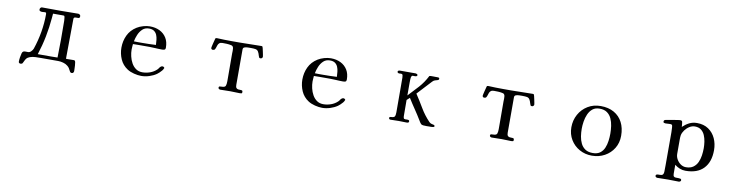

<svg xmlns="http://www.w3.org/2000/svg" viewBox="-20 -1257 8040 2090"><g transform="rotate(10 4000.0 -211.5)"><path d="M588 -227Q588 -281 587.5 -335Q587 -389 587 -442Q587 -459 584 -477Q583 -483 581 -490Q579 -497 570 -497H454Q453 -485 452 -473Q451 -461 450 -449Q441 -343 420.5 -239Q400 -135 367 -34H519Q536 -34 552.5 -34.5Q569 -35 585 -35Q588 -131 588 -227ZM789 79Q789 89 783 96.5Q777 104 766 104Q750 104 743 88Q733 70 726.5 58Q720 46 703 33Q684 17 654.5 9Q625 1 601 1H411Q383 1 349.5 2Q316 3 288 13Q263 22 251.5 36.5Q240 51 234 66Q228 81 221.5 91Q215 101 198 101Q191 101 184.5 96Q178 91 178 84Q178 60 182 34.5Q186 9 192 -13Q197 -30 207.5 -34.5Q218 -39 232 -38.5Q246 -38 259 -38Q277 -38 292.5 -54Q308 -70 314 -86Q346 -180 363 -279Q380 -378 380 -477Q380 -488 378 -492.5Q376 -497 363 -497Q356 -497 348 -496Q340 -495 332 -495Q321 -495 311 -499.5Q301 -504 301 -517Q301 -526 307.5 -534.5Q314 -543 324 -543Q376 -543 427.5 -542.5Q479 -542 531 -542Q579 -542 627 -543Q675 -544 723 -544Q733 -544 741.5 -537.5Q750 -531 750 -521Q750 -499 734.5 -498.5Q719 -498 704 -498Q695 -498 688.5 -494Q682 -490 682 -479Q682 -373 680 -266.5Q678 -160 678 -53Q678 -49 678.5 -45.5Q679 -42 679 -37Q698 -37 716.5 -37.5Q735 -38 754 -38Q759 -38 765 -38Q771 -38 775 -35Q780 -32 783 -17Q786 -2 787 18Q788 38 788.5 55Q789 72 789 79Z M1616 -356Q1615 -384 1612 -412.5Q1609 -441 1599 -465Q1589 -489 1568.5 -504Q1548 -519 1512 -519Q1468 -519 1440 -492.5Q1412 -466 1396 -428Q1380 -390 1373 -353Q1396 -352 1418 -352Q1440 -352 1462 -352Q1500 -352 1538.5 -353Q1577 -354 1616 -356ZM1749 -124Q1749 -120 1746 -118Q1743 -107 1731.5 -93.5Q1720 -80 1706.5 -67.5Q1693 -55 1683 -48Q1648 -24 1603.5 -10Q1559 4 1516 4Q1479 4 1435.5 -7Q1392 -18 1361 -38Q1304 -75 1277.5 -135.5Q1251 -196 1251 -262Q1251 -336 1281 -399.5Q1311 -463 1375 -503Q1406 -522 1444.5 -533Q1483 -544 1518 -544Q1579 -544 1626.5 -520.5Q1674 -497 1701 -453Q1728 -409 1728 -346Q1728 -327 1717.5 -322.5Q1707 -318 1690 -318Q1669 -318 1648.5 -319Q1628 -320 1608 -321Q1580 -323 1552.5 -323Q1525 -323 1496 -323Q1464 -323 1432 -323Q1400 -323 1368 -322Q1367 -306 1365.5 -290.5Q1364 -275 1364 -260Q1364 -225 1373 -186Q1382 -147 1401 -113Q1420 -79 1450 -58Q1480 -37 1522 -37Q1564 -37 1605 -51.5Q1646 -66 1677 -95Q1686 -103 1693 -114.5Q1700 -126 1710 -133Q1718 -139 1729 -139Q1734 -139 1741.5 -134.5Q1749 -130 1749 -124Z M2785 -431Q2785 -424 2778.5 -417Q2772 -410 2764 -410Q2751 -410 2747.5 -414.5Q2744 -419 2741 -430Q2731 -466 2720.5 -481Q2710 -496 2691.5 -499.5Q2673 -503 2638 -503Q2626 -503 2605.5 -502.5Q2585 -502 2569 -496Q2553 -490 2553 -471V-80Q2553 -56 2561 -46.5Q2569 -37 2581 -35Q2593 -33 2604.5 -33.5Q2616 -34 2624 -31Q2632 -28 2632 -14Q2632 -1 2624.5 1Q2617 3 2606 3Q2580 3 2553.5 1.5Q2527 0 2501 0Q2473 0 2445.5 1Q2418 2 2390 2Q2383 2 2375.5 -3Q2368 -8 2368 -15Q2368 -30 2378.5 -31.5Q2389 -33 2400 -33Q2436 -33 2443 -51Q2450 -69 2450 -100V-139Q2450 -207 2449.5 -274.5Q2449 -342 2449 -409Q2449 -423 2450 -436Q2451 -449 2449 -462Q2448 -476 2441.5 -485Q2435 -494 2421 -496Q2398 -501 2374 -502Q2350 -503 2327 -503Q2304 -503 2292.5 -493.5Q2281 -484 2276 -470.5Q2271 -457 2267 -443.5Q2263 -430 2256.5 -420.5Q2250 -411 2234 -411Q2227 -411 2221 -416Q2215 -421 2215 -429Q2215 -432 2218 -447Q2221 -462 2226 -481Q2231 -500 2235 -515.5Q2239 -531 2240 -535Q2242 -542 2247.5 -543Q2253 -544 2260 -544Q2280 -544 2299.5 -542.5Q2319 -541 2339 -541Q2381 -540 2423 -540Q2465 -540 2507 -540Q2568 -540 2628 -542Q2688 -544 2749 -544Q2757 -544 2761 -540Q2763 -539 2766.5 -523.5Q2770 -508 2774.5 -488Q2779 -468 2782 -451.5Q2785 -435 2785 -431Z M3616 -356Q3615 -384 3612 -412.5Q3609 -441 3599 -465Q3589 -489 3568.5 -504Q3548 -519 3512 -519Q3468 -519 3440 -492.5Q3412 -466 3396 -428Q3380 -390 3373 -353Q3396 -352 3418 -352Q3440 -352 3462 -352Q3500 -352 3538.5 -353Q3577 -354 3616 -356ZM3749 -124Q3749 -120 3746 -118Q3743 -107 3731.5 -93.5Q3720 -80 3706.5 -67.5Q3693 -55 3683 -48Q3648 -24 3603.5 -10Q3559 4 3516 4Q3479 4 3435.5 -7Q3392 -18 3361 -38Q3304 -75 3277.5 -135.5Q3251 -196 3251 -262Q3251 -336 3281 -399.5Q3311 -463 3375 -503Q3406 -522 3444.5 -533Q3483 -544 3518 -544Q3579 -544 3626.5 -520.5Q3674 -497 3701 -453Q3728 -409 3728 -346Q3728 -327 3717.5 -322.5Q3707 -318 3690 -318Q3669 -318 3648.5 -319Q3628 -320 3608 -321Q3580 -323 3552.5 -323Q3525 -323 3496 -323Q3464 -323 3432 -323Q3400 -323 3368 -322Q3367 -306 3365.5 -290.5Q3364 -275 3364 -260Q3364 -225 3373 -186Q3382 -147 3401 -113Q3420 -79 3450 -58Q3480 -37 3522 -37Q3564 -37 3605 -51.5Q3646 -66 3677 -95Q3686 -103 3693 -114.5Q3700 -126 3710 -133Q3718 -139 3729 -139Q3734 -139 3741.5 -134.5Q3749 -130 3749 -124Z M4756 -12Q4756 -5 4752 -3.5Q4748 -2 4742 0Q4732 2 4721 2Q4710 2 4699 2Q4689 2 4670.5 2.5Q4652 3 4634.5 1Q4617 -1 4609 -8Q4602 -15 4595.5 -25Q4589 -35 4584 -44Q4550 -101 4512 -156.5Q4474 -212 4439 -269Q4424 -254 4407 -240Q4407 -196 4407.5 -151.5Q4408 -107 4408 -63Q4408 -51 4411.5 -40.5Q4415 -30 4430 -30Q4436 -30 4447 -30.5Q4458 -31 4466.5 -28.5Q4475 -26 4475 -16Q4475 -4 4467.5 -1Q4460 2 4450 2Q4428 2 4406.5 1Q4385 0 4363 0Q4340 0 4316.5 1Q4293 2 4270 2Q4263 2 4258 -3.5Q4253 -9 4253 -16Q4253 -20 4259 -24Q4265 -28 4269 -28Q4304 -28 4312.5 -41.5Q4321 -55 4321 -88Q4321 -184 4320.5 -280Q4320 -376 4320 -472Q4320 -484 4317 -497.5Q4314 -511 4297 -511Q4292 -511 4286.5 -510.5Q4281 -510 4276 -510Q4271 -510 4264 -514.5Q4257 -519 4257 -524Q4257 -535 4264.5 -538.5Q4272 -542 4281 -542H4456Q4461 -542 4469 -537.5Q4477 -533 4477 -527Q4477 -517 4468.5 -513.5Q4460 -510 4449 -510.5Q4438 -511 4431 -511Q4421 -511 4417.5 -507Q4414 -503 4411 -494Q4409 -490 4408 -471.5Q4407 -453 4407 -430.5Q4407 -408 4407 -388.5Q4407 -369 4407 -362V-290Q4463 -348 4515.5 -406.5Q4568 -465 4605 -538Q4605 -538 4605.5 -538.5Q4606 -539 4606 -540Q4608 -542 4620 -542.5Q4632 -543 4647.5 -542.5Q4663 -542 4676.5 -542Q4690 -542 4694 -542Q4702 -542 4709.5 -540.5Q4717 -539 4717 -528Q4717 -515 4700.5 -511Q4684 -507 4673 -503Q4658 -498 4645 -483L4500 -327Q4547 -256 4590.5 -182Q4634 -108 4694 -46Q4706 -34 4720.5 -30.5Q4735 -27 4745.5 -24.5Q4756 -22 4756 -12Z M5785 -431Q5785 -424 5778.5 -417Q5772 -410 5764 -410Q5751 -410 5747.5 -414.5Q5744 -419 5741 -430Q5731 -466 5720.5 -481Q5710 -496 5691.5 -499.5Q5673 -503 5638 -503Q5626 -503 5605.5 -502.5Q5585 -502 5569 -496Q5553 -490 5553 -471V-80Q5553 -56 5561 -46.5Q5569 -37 5581 -35Q5593 -33 5604.5 -33.5Q5616 -34 5624 -31Q5632 -28 5632 -14Q5632 -1 5624.5 1Q5617 3 5606 3Q5580 3 5553.5 1.5Q5527 0 5501 0Q5473 0 5445.5 1Q5418 2 5390 2Q5383 2 5375.5 -3Q5368 -8 5368 -15Q5368 -30 5378.5 -31.5Q5389 -33 5400 -33Q5436 -33 5443 -51Q5450 -69 5450 -100V-139Q5450 -207 5449.5 -274.5Q5449 -342 5449 -409Q5449 -423 5450 -436Q5451 -449 5449 -462Q5448 -476 5441.5 -485Q5435 -494 5421 -496Q5398 -501 5374 -502Q5350 -503 5327 -503Q5304 -503 5292.5 -493.5Q5281 -484 5276 -470.5Q5271 -457 5267 -443.5Q5263 -430 5256.5 -420.5Q5250 -411 5234 -411Q5227 -411 5221 -416Q5215 -421 5215 -429Q5215 -432 5218 -447Q5221 -462 5226 -481Q5231 -500 5235 -515.5Q5239 -531 5240 -535Q5242 -542 5247.5 -543Q5253 -544 5260 -544Q5280 -544 5299.5 -542.5Q5319 -541 5339 -541Q5381 -540 5423 -540Q5465 -540 5507 -540Q5568 -540 5628 -542Q5688 -544 5749 -544Q5757 -544 5761 -540Q5763 -539 5766.5 -523.5Q5770 -508 5774.5 -488Q5779 -468 5782 -451.5Q5785 -435 5785 -431Z M6655 -264Q6655 -305 6649 -348Q6643 -391 6626 -428.5Q6609 -466 6577 -489Q6545 -512 6494 -512Q6446 -512 6416 -487.5Q6386 -463 6369 -424Q6352 -385 6345.5 -342Q6339 -299 6339 -262Q6339 -221 6345.5 -179Q6352 -137 6369.5 -101.5Q6387 -66 6419 -44.5Q6451 -23 6502 -23Q6552 -23 6582.5 -45.5Q6613 -68 6628.5 -104.5Q6644 -141 6649.5 -183Q6655 -225 6655 -264ZM6775 -261Q6775 -183 6738 -122.5Q6701 -62 6638 -27.5Q6575 7 6497 7Q6422 7 6360 -27.5Q6298 -62 6261.5 -122.5Q6225 -183 6225 -259Q6225 -337 6260.5 -401.5Q6296 -466 6358.5 -504Q6421 -542 6501 -542Q6587 -542 6648.5 -507Q6710 -472 6742.5 -409Q6775 -346 6775 -261Z M7684 -284Q7684 -318 7678.5 -355.5Q7673 -393 7659 -426Q7645 -459 7618 -480Q7591 -501 7548 -501Q7518 -501 7489 -483Q7460 -465 7439.5 -437Q7419 -409 7413 -380Q7411 -369 7410.5 -356.5Q7410 -344 7410 -332Q7410 -292 7410 -253Q7410 -214 7410 -174Q7410 -143 7426 -114Q7442 -85 7469 -66Q7496 -47 7528 -47Q7577 -47 7608 -69Q7639 -91 7655.5 -126.5Q7672 -162 7678 -203.5Q7684 -245 7684 -284ZM7798 -282Q7798 -152 7729.5 -80Q7661 -8 7530 -8Q7496 -8 7466 -20Q7436 -32 7410 -53V44Q7410 67 7417.5 75Q7425 83 7438.5 83.5Q7452 84 7469 84Q7480 84 7491 86.5Q7502 89 7502 103Q7502 110 7494.5 115.5Q7487 121 7480 121Q7450 121 7420.5 120Q7391 119 7361 119Q7331 119 7301 120Q7271 121 7241 121Q7234 121 7226.5 115.5Q7219 110 7219 103Q7219 91 7227.5 87.5Q7236 84 7247.5 84Q7259 84 7266 84Q7288 84 7297 73Q7306 62 7306 41Q7306 22 7306.5 4Q7307 -14 7307 -33V-346Q7307 -371 7307 -395.5Q7307 -420 7305 -444Q7304 -452 7303 -462.5Q7302 -473 7295 -477Q7291 -480 7282.5 -480Q7274 -480 7269 -480Q7259 -480 7248 -479Q7237 -478 7226 -478Q7219 -478 7210.5 -481Q7202 -484 7202 -493Q7202 -506 7212 -513Q7213 -514 7229 -517Q7245 -520 7268.5 -524Q7292 -528 7316 -532Q7340 -536 7357.5 -538.5Q7375 -541 7379 -541Q7386 -541 7391.5 -539Q7397 -537 7401 -531Q7403 -529 7404.5 -515.5Q7406 -502 7407 -488.5Q7408 -475 7408 -471Q7441 -503 7479.5 -522.5Q7518 -542 7565 -542Q7640 -542 7692 -506.5Q7744 -471 7771 -412Q7798 -353 7798 -282Z"/></g></svg>

Font: Kaisei Decol Medium
Style: Regular
Weight: 500
Designer: Font-Kai, 金井和夫
Foundry: KAZUO KANAI
Version: Version 5.003